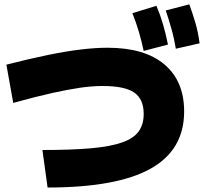

<svg xmlns="http://www.w3.org/2000/svg" viewBox="-20 -873 924 870"><path d="M631.1 -642.2Q621.1 -688.9 608.9 -730Q596.7 -771.1 580 -813.3L688.9 -846.7Q706.7 -804.4 718.9 -762.2Q731.1 -720 741.1 -671.1ZM776.7 -652.2Q768.9 -700 757.2 -741.1Q745.6 -782.2 731.1 -825.6L837.8 -853.3Q853.3 -811.1 865.6 -768.9Q877.8 -726.7 884.4 -676.7ZM172.2 -193.3Q303.3 -193.3 392.2 -201.1Q481.1 -208.9 533.9 -227.8Q586.7 -246.7 608.9 -278.3Q631.1 -310 631.1 -356.7Q631.1 -424.4 587.8 -453.9Q544.4 -483.3 445.6 -483.3Q397.8 -483.3 343.9 -475.6Q290 -467.8 217.2 -451.7Q144.4 -435.6 40 -406.7L8.9 -580Q113.3 -606.7 197.2 -623.9Q281.1 -641.1 347.8 -648.9Q414.4 -656.7 466.7 -656.7Q635.6 -656.7 725 -581.1Q814.4 -505.6 814.4 -367.8Q814.4 -193.3 661.7 -108.3Q508.9 -23.3 195.6 -23.3Z"/></svg>

Font: Paperlogy 9 Black
Style: Regular
Weight: 900
Designer: redesigned by Lee Juim, glyphs from Gmarket Sans & Montserrat
Foundry: PT&
Version: Version 1.001